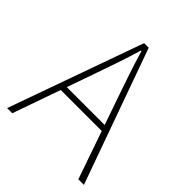

<svg xmlns="http://www.w3.org/2000/svg" viewBox="-201 -851 976 976"><g transform="rotate(45 287.0 -363.0)"><path d="M11 0 270 -726H303L563 0H523L372 -435Q349 -501 329 -560.5Q309 -620 289 -688H285Q265 -620 244.5 -560.5Q224 -501 201 -435L48 0ZM123 -258V-290H447V-258Z"/></g></svg>

Font: Noto Sans TC Thin
Style: Regular
Weight: 100
Designer: Ryoko NISHIZUKA 西塚涼子 (kana, bopomofo & ideographs); Paul D. Hunt (Latin, Greek & Cyrillic); Sandoll Communications 산돌커뮤니
Foundry: Adobe
Version: Version 2.004-H2;hotconv 1.0.118;makeotfexe 2.5.65603